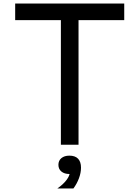

<svg xmlns="http://www.w3.org/2000/svg" viewBox="-20 -820 790 1088"><path d="M325 0V-706H66V-800H684V-706H425V0ZM373 166Q345 166 328 152Q311 138 311 114Q311 90 328 76Q345 62 373 62Q401 62 418 76Q435 90 435 114Q435 138 418 152Q401 166 373 166ZM305 248Q338 225 356.5 200.5Q375 176 375 159L373 62Q406 62 422.5 79.5Q439 97 439 130Q439 159 427.5 190Q416 221 396 248Z"/></svg>

Font: Martian Mono SemiExpanded Light
Style: Regular
Weight: 300
Width: 6
Monospace: yes
Designer: Roman Shamin
Foundry: Evil Martians
Version: Version 0.930